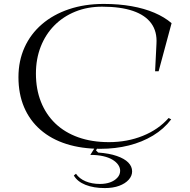

<svg xmlns="http://www.w3.org/2000/svg" viewBox="-20 -743 968 978"><path d="M852 -135Q815 -86 759.5 -52.5Q704 -19 636 -2Q568 15 492 15Q396 15 318.5 -9.5Q241 -34 186 -82Q131 -130 102.5 -197.5Q74 -265 74 -350Q74 -433 105 -501.5Q136 -570 193.5 -619.5Q251 -669 331 -696Q411 -723 508 -723Q585 -723 650 -711.5Q715 -700 766.5 -678Q818 -656 854 -625L788 -380H770L777 -520Q781 -582 750.5 -624Q720 -666 657 -687.5Q594 -709 500 -709Q426 -709 364 -684Q302 -659 257 -613.5Q212 -568 187.5 -505.5Q163 -443 163 -368Q163 -289 188.5 -224.5Q214 -160 262 -114Q310 -68 379 -43.5Q448 -19 535 -19Q628 -19 707.5 -51Q787 -83 839 -142ZM514 215Q457 215 415.5 198.5Q374 182 356 151L367 142Q384 167 416 180.5Q448 194 489 194Q518 194 540.5 186Q563 178 577.5 162.5Q592 147 592 127Q592 111 582 96.5Q572 82 553 70.5Q534 59 505.5 52.5Q477 46 440 46L469 0H483L469 23L480 34Q536 38 575 51.5Q614 65 633.5 85Q653 105 653 130Q653 153 635.5 172.5Q618 192 587 203.5Q556 215 514 215Z"/></svg>

Font: Kalnia SemiExpanded Light
Style: Regular
Weight: 300
Width: 6
Designer: Frida Medrano
Foundry: Frida Medrano
Version: Version 1.105